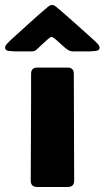

<svg xmlns="http://www.w3.org/2000/svg" viewBox="-71 -744 416 764"><path d="M52.7 -343.8V-450.2Q52.7 -475.1 77.6 -475.1H197.8Q222.7 -475.1 222.7 -450.2Q222.7 -344.2 223.4 -238Q224.1 -131.8 224.1 -25.4Q224.1 0 198.7 0H76.7Q51.3 0 51.3 -25.4Q51.3 -105 52 -184.6Q52.7 -264.2 52.7 -343.8ZM216.8 -539.6Q204.6 -539.6 187.7 -554Q170.9 -568.4 155.5 -582.8Q140.1 -597.2 132.8 -597.2Q129.9 -597.2 116.7 -585.7Q103.5 -574.2 90.3 -561.5Q77.1 -548.8 73.7 -545.9Q66.9 -539.6 56.6 -539.6H-13.7Q-20 -539.6 -35.4 -541.3Q-50.8 -543 -50.8 -553.7Q-50.8 -561.5 -43 -569.8Q-35.2 -578.1 -30.3 -583Q6.8 -616.7 44.2 -650.6Q81.5 -684.6 119.6 -716.8Q123.5 -719.7 127.4 -721.9Q131.3 -724.1 136.2 -724.1Q141.1 -724.1 145.3 -721.9Q149.4 -719.7 152.8 -716.8Q191.4 -684.1 229 -650.4Q266.6 -616.7 304.2 -583Q309.6 -578.1 317.4 -569.8Q325.2 -561.5 325.2 -553.7Q325.2 -543 309.8 -541.3Q294.4 -539.6 287.6 -539.6Z"/></svg>

Font: Belanosima SemiBold
Style: Regular
Weight: 600
Designer: The DocRepair Project, Santiago Orozco
Foundry: Google
Version: Version 2.000